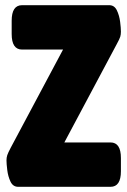

<svg xmlns="http://www.w3.org/2000/svg" viewBox="-20 -720 490 740"><path d="M50 0Q30 0 20.5 -20Q11 -40 8 -64.5Q5 -89 5 -102Q5 -113 8 -122Q11 -131 21 -150L223 -529H65Q25 -529 25 -589V-640Q25 -700 65 -700H401Q421 -700 430.5 -680Q440 -660 443 -636Q446 -612 446 -598Q446 -587 443.5 -578.5Q441 -570 430 -550L228 -171H406Q446 -171 446 -111V-60Q446 0 406 0Z"/></svg>

Font: Asap Condensed Black
Style: Regular
Weight: 900
Width: 3
Designer: Pablo Cosgaya
Foundry: Omnibus-Type
Version: Version 3.001; ttfautohint (v1.8.4.7-5d5b)